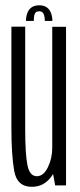

<svg xmlns="http://www.w3.org/2000/svg" viewBox="-20 -699 301 724"><path d="M188 0H229V-598H177V-60ZM75 -598.5H23V-214.5Q23 -115.5 33.5 -55Q44 5.5 100 5.5Q146.5 5.5 174.8 -34.8Q203 -75 203 -124.5L177 -141.5Q177 -101.5 160.5 -68Q144 -34.5 119 -34.5Q92 -34.5 83.5 -76Q75 -117.5 75 -212.5ZM128.5 -679Q110.5 -679 99.5 -671.5Q88.5 -664 83.2 -650.2Q78 -636.5 78 -620H107.5Q107.5 -632.5 109.2 -640.8Q111 -649 115.5 -652.8Q120 -656.5 128.5 -656.5Q135 -656.5 139.5 -653Q144 -649.5 146.5 -641.2Q149 -633 149 -620H177.5Q177.5 -636.5 172.2 -650.2Q167 -664 156 -671.5Q145 -679 128.5 -679Z"/></svg>

Font: Anybody ExtraCondensed Light
Style: Regular
Weight: 300
Width: 2
Version: Version 1.113;gftools[0.9.25]